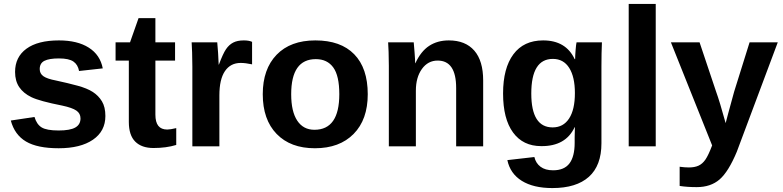

<svg xmlns="http://www.w3.org/2000/svg" viewBox="-20 -744 3979 976"><path d="M515.7 -154.2Q515.7 -77.1 452.4 -33.7Q389.2 9.6 278.3 9.6Q169.9 9.6 112 -24.7Q54.2 -59 34.9 -131.3L155.4 -149.4Q166.3 -112 191.6 -96.4Q216.9 -80.7 278.3 -80.7Q336.1 -80.7 362.7 -95.8Q389.2 -110.8 389.2 -142.2Q389.2 -167.5 368.1 -181.9Q347 -196.4 296.4 -207.2Q180.7 -230.1 139.8 -250Q98.8 -269.9 77.7 -301.2Q56.6 -332.5 56.6 -378.3Q56.6 -454.2 114.5 -496.4Q172.3 -538.6 279.5 -538.6Q373.5 -538.6 431.3 -501.8Q489.2 -465.1 502.4 -396.4L381.9 -383.1Q375.9 -415.7 353 -431.3Q330.1 -447 279.5 -447Q230.1 -447 206 -434.9Q181.9 -422.9 181.9 -392.8Q181.9 -369.9 200.6 -356.6Q219.3 -343.4 263.9 -334.9Q325.3 -321.7 374.1 -308.4Q422.9 -295.2 451.8 -276.5Q480.7 -257.8 498.2 -228.9Q515.7 -200 515.7 -154.2Z M760.2 8.4Q700 8.4 667.5 -24.1Q634.9 -56.6 634.9 -124.1V-436.1H567.5V-528.9H641L684.3 -651.8H769.9V-528.9H869.9V-436.1H769.9V-161.4Q769.9 -122.9 784.9 -104.2Q800 -85.5 830.1 -85.5Q845.8 -85.5 875.9 -92.8V-7.2Q825.3 8.4 760.2 8.4Z M957.8 0V-404.8Q957.8 -448.2 956.6 -477.1Q955.4 -506 954.2 -528.9H1084.3Q1085.5 -520.5 1088.6 -475.3Q1091.6 -430.1 1091.6 -415.7H1092.8Q1113.3 -471.1 1128.9 -494Q1144.6 -516.9 1165.7 -527.7Q1186.7 -538.6 1219.3 -538.6Q1245.8 -538.6 1261.4 -531.3V-416.9Q1227.7 -424.1 1203.6 -424.1Q1151.8 -424.1 1123.5 -382.5Q1095.2 -341 1095.2 -259V0Z M1849.4 -265.1Q1849.4 -136.1 1777.7 -63.3Q1706 9.6 1580.7 9.6Q1456.6 9.6 1386.1 -63.3Q1315.7 -136.1 1315.7 -265.1Q1315.7 -392.8 1386.1 -465.7Q1456.6 -538.6 1583.1 -538.6Q1712 -538.6 1780.7 -468.1Q1849.4 -397.6 1849.4 -265.1ZM1704.8 -265.1Q1704.8 -359 1674.1 -401.2Q1643.4 -443.4 1585.5 -443.4Q1460.2 -443.4 1460.2 -265.1Q1460.2 -177.1 1491 -130.7Q1521.7 -84.3 1578.3 -84.3Q1704.8 -84.3 1704.8 -265.1Z M2298.8 0V-296.4Q2298.8 -436.1 2204.8 -436.1Q2155.4 -436.1 2124.7 -393.4Q2094 -350.6 2094 -283.1V0H1956.6V-409.6Q1956.6 -451.8 1955.4 -479.5Q1954.2 -507.2 1953 -528.9H2083.1Q2084.3 -519.3 2087.3 -478.9Q2090.4 -438.6 2090.4 -422.9H2091.6Q2119.3 -483.1 2161.4 -510.8Q2203.6 -538.6 2261.4 -538.6Q2345.8 -538.6 2391 -486.7Q2436.1 -434.9 2436.1 -334.9V0Z M2788 212Q2691.6 212 2632.5 175.3Q2573.5 138.6 2559 69.9L2696.4 54.2Q2703.6 85.5 2727.7 103.6Q2751.8 121.7 2791.6 121.7Q2848.2 121.7 2874.7 86.7Q2901.2 51.8 2901.2 -18.1V-45.8L2902.4 -97.6H2901.2Q2855.4 0 2731.3 -1.2Q2638.6 -1.2 2588 -70.5Q2537.3 -139.8 2537.3 -268.7Q2537.3 -397.6 2589.8 -468.1Q2642.2 -538.6 2741 -538.6Q2856.6 -538.6 2901.2 -443.4H2903.6Q2903.6 -460.2 2906 -489.8Q2908.4 -519.3 2910.8 -528.9H3039.8Q3037.3 -475.9 3037.3 -406V-15.7Q3037.3 97.6 2973.5 154.8Q2909.6 212 2788 212ZM2902.4 -271.1Q2902.4 -353 2873.5 -398.8Q2844.6 -444.6 2790.4 -444.6Q2680.7 -444.6 2680.7 -268.7Q2680.7 -96.4 2789.2 -96.4Q2843.4 -96.4 2872.9 -141.6Q2902.4 -186.7 2902.4 -271.1Z M3175.9 0V-724.1H3313.3V0Z M3521.7 207.2Q3472.3 207.2 3434.9 201.2V103.6Q3460.2 107.2 3481.9 107.2Q3510.8 107.2 3530.7 98.2Q3550.6 89.2 3565.7 67.5Q3580.7 45.8 3600 -4.8L3390.4 -528.9H3536.1L3619.3 -280.7Q3638.6 -227.7 3668.7 -118.1L3680.7 -163.9L3712 -278.3L3790.4 -528.9H3933.7L3725.3 27.7Q3683.1 128.9 3638 168.1Q3592.8 207.2 3521.7 207.2Z"/></svg>

Font: Ramabhadra
Style: Regular
Weight: 400
Designer: Purushoth Kumar Guthula
Foundry: Andhrapradesh Society for Knowledge Networks
Version: Version 1.0.5; ttfautohint (vUNKNOWN) -l 7 -r 28 -G 50 -x 13